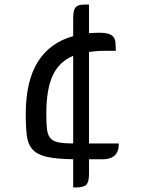

<svg xmlns="http://www.w3.org/2000/svg" viewBox="-20 -780 640 850"><path d="M374 -633Q385 -634 396.5 -634.5Q408 -635 420 -635Q449 -635 464 -629Q479 -623 485 -612.5Q491 -602 491.5 -587.5Q492 -573 493 -555H442Q423 -555 406.5 -553.5Q390 -552 374 -550V-145H506Q506 -123 500 -109.5Q494 -96 484 -88.5Q474 -81 461.5 -78Q449 -75 436 -75H374V-10Q374 26 362 38Q350 50 313 50H304V-75Q230 -76 188 -85.5Q146 -95 125 -117.5Q104 -140 99 -178Q94 -216 94 -275Q94 -420 147 -505.5Q200 -591 304 -620V-700Q304 -721 307.5 -733Q311 -745 318.5 -751Q326 -757 337.5 -758.5Q349 -760 365 -760H374ZM185 -275Q185 -233 188 -208Q191 -183 202.5 -169Q214 -155 238 -150Q262 -145 304 -145V-533Q242 -507 213.5 -446Q185 -385 185 -275Z"/></svg>

Font: Warnes
Style: Regular
Weight: 400
Designer: Eduardo Rodriguez Tunni
Foundry: Eduardo Rodriguez Tunni
Version: Version 1.001